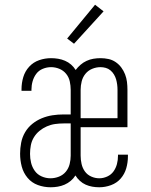

<svg xmlns="http://www.w3.org/2000/svg" viewBox="-20 -784 640 812"><path d="M194 8Q166 8 140 -1.5Q114 -11 96.5 -32Q79 -53 72 -79.5Q65 -106 65 -134Q65 -157 69.5 -180.5Q74 -204 86 -224.5Q98 -245 116.5 -260Q135 -275 157 -284Q179 -293 202 -296.5Q225 -300 249 -300H279V-404Q279 -422 275 -440Q271 -458 259.5 -472Q248 -486 231 -493Q214 -500 196 -500Q178 -500 161 -493Q144 -486 133.5 -472Q123 -458 118 -440.5Q113 -423 113 -405Q113 -404 113 -402.5Q113 -401 113 -400H71Q71 -402 71 -404Q71 -406 71 -407Q71 -433 78.5 -458Q86 -483 103.5 -502Q121 -521 145.5 -529.5Q170 -538 196 -538Q211 -538 226 -535.5Q241 -533 255 -527Q269 -521 280.5 -511Q292 -501 300 -488Q309 -500 320.5 -510Q332 -520 346 -526.5Q360 -533 375 -535.5Q390 -538 405 -538Q422 -538 438.5 -534.5Q455 -531 469 -521.5Q483 -512 493 -498.5Q503 -485 509 -469.5Q515 -454 517 -437.5Q519 -421 519 -404V-246H321V-126Q321 -108 325 -90.5Q329 -73 339 -59Q349 -45 365.5 -37.5Q382 -30 400 -30Q417 -30 433.5 -37.5Q450 -45 460 -59Q470 -73 474.5 -90Q479 -107 479 -125Q479 -126 479 -127.5Q479 -129 479 -130H521Q521 -128 521 -126Q521 -124 521 -123Q521 -97 514 -72.5Q507 -48 490.5 -29Q474 -10 449.5 -1Q425 8 400 8Q385 8 370.5 5.5Q356 3 342.5 -3Q329 -9 318 -19Q307 -29 299 -42Q291 -29 279 -19Q267 -9 253 -3Q239 3 224 5.5Q209 8 194 8ZM321 -284H477V-404Q477 -415 475.5 -426.5Q474 -438 471 -448.5Q468 -459 462 -469Q456 -479 447 -486.5Q438 -494 427 -497Q416 -500 405 -500Q387 -500 370 -493Q353 -486 341.5 -472Q330 -458 325.5 -440Q321 -422 321 -404ZM193 -30Q212 -30 229.5 -37Q247 -44 258.5 -58Q270 -72 274.5 -90Q279 -108 279 -126V-262H249Q231 -262 213 -259.5Q195 -257 178 -249.5Q161 -242 147 -230.5Q133 -219 123.5 -203.5Q114 -188 110.5 -170Q107 -152 107 -133Q107 -114 111.5 -95.5Q116 -77 127 -61.5Q138 -46 156 -38Q174 -30 193 -30ZM293 -599 264 -621 382 -764 418 -736Z"/></svg>

Font: Iosevka Curly XLtEx
Style: Regular
Weight: 200
Width: 7
Monospace: yes
Designer: Belleve Invis
Foundry: Belleve Invis
Version: Version 11.1.0; ttfautohint (v1.8.3)